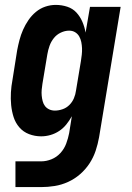

<svg xmlns="http://www.w3.org/2000/svg" viewBox="-20 -548 540 783"><path d="M147 215H43V110H148Q169 110 190 101.5Q211 93 226.5 76Q242 59 250 37.5Q258 16 262 -5L273 -74Q263 -56 250.5 -40.5Q238 -25 221.5 -14Q205 -3 186 2.5Q167 8 148 8Q122 8 98.5 -1Q75 -10 59 -28.5Q43 -47 35.5 -70.5Q28 -94 25.5 -119.5Q23 -145 24.5 -171Q26 -197 31 -223L50 -343Q54 -364 59.5 -385Q65 -406 74 -426.5Q83 -447 96 -466Q109 -485 126.5 -499.5Q144 -514 165 -521Q186 -528 207 -528Q232 -528 254.5 -520.5Q277 -513 292 -496.5Q307 -480 316 -459Q325 -438 329 -415L347 -520H472L384 12Q379 40 370 67Q361 94 345 118.5Q329 143 306.5 162.5Q284 182 257.5 194Q231 206 203 210.5Q175 215 147 215ZM204 -97Q219 -97 235 -102.5Q251 -108 263 -120Q275 -132 281.5 -147.5Q288 -163 290 -179L310 -299Q312 -312 313.5 -325Q315 -338 314.5 -351Q314 -364 311.5 -376.5Q309 -389 303 -399.5Q297 -410 286.5 -416.5Q276 -423 262 -423Q245 -423 228 -415Q211 -407 199.5 -392.5Q188 -378 182 -361Q176 -344 173 -326L153 -206Q151 -194 150 -182Q149 -170 150 -158.5Q151 -147 154 -135.5Q157 -124 163.5 -115.5Q170 -107 180.5 -102Q191 -97 204 -97Z"/></svg>

Font: Iosevka Extrabold
Style: Italic
Weight: 800
Italic angle: -9°
Monospace: yes
Designer: Belleve Invis
Foundry: Belleve Invis
Version: Version 32.5.0; ttfautohint (v1.8.4)